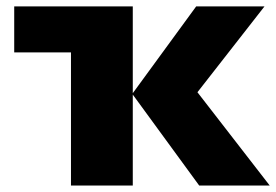

<svg xmlns="http://www.w3.org/2000/svg" viewBox="-20 -573 853 593"><path d="M390.1 -285.2 585.9 -553.2H796.9L589.8 -288.1L813 0H595.2L390.1 -280.8V0H199.2V-411.1H23.9V-553.2H390.1Z"/></svg>

Font: Black Ops One [rus by aLiNcE]
Style: Regular
Weight: 400
Designer: James Grieshaber
Foundry: James Grieshaber
Version: Version 1.002;May 25, 2024;FontCreator 13.0.0.2680 64-bit